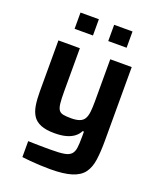

<svg xmlns="http://www.w3.org/2000/svg" viewBox="-164 -805 920 1110"><g transform="rotate(20 296.5 -249.5)"><path d="M280 206Q250 206 218 204.5Q186 203 157 200.5Q128 198 106 195V97Q142 98 167.5 98.5Q193 99 212.5 99Q232 99 248 99Q299 99 327.5 94Q356 89 369.5 75Q383 61 386.5 35.5Q390 10 390 -31V-65H382Q371 -43 350.5 -28Q330 -13 301 -5.5Q272 2 232 2Q180 2 148 -11Q116 -24 99.5 -49Q83 -74 77 -110.5Q71 -147 71 -196V-510H203V-245Q203 -198 206 -171Q209 -144 218 -131.5Q227 -119 245 -115.5Q263 -112 293 -112Q325 -112 345 -119.5Q365 -127 374.5 -143.5Q384 -160 387 -186.5Q390 -213 390 -251V-510H522V-58Q522 11 515 61Q508 111 484.5 143Q461 175 412 190.5Q363 206 280 206ZM136 -605V-705H249V-605ZM343 -605V-705H456V-605Z"/></g></svg>

Font: Saira Thin SemiBold
Style: Regular
Weight: 600
Version: Version 1.101